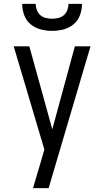

<svg xmlns="http://www.w3.org/2000/svg" viewBox="-20 -760 540 995"><path d="M151 215Q160 185 169 154.5Q178 124 187 94L210 15L51 -520H132L251 -90L368 -520H449L232 215ZM250 -600Q220 -600 191 -607.5Q162 -615 139 -634Q116 -653 105.5 -681.5Q95 -710 95 -740H165Q165 -724 171 -708Q177 -692 189 -681.5Q201 -671 217.5 -667Q234 -663 250 -663Q266 -663 282.5 -667Q299 -671 311 -681.5Q323 -692 329 -708Q335 -724 335 -740H405Q405 -710 394.5 -681.5Q384 -653 361 -634Q338 -615 309 -607.5Q280 -600 250 -600Z"/></svg>

Font: Iosevka Custom
Style: Regular
Weight: 400
Monospace: yes
Designer: Belleve Invis
Foundry: Belleve Invis
Version: Version 32.5.0; ttfautohint (v1.8.4)